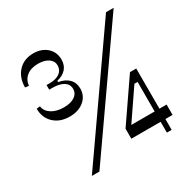

<svg xmlns="http://www.w3.org/2000/svg" viewBox="-159 -851 985 998"><g transform="rotate(-30 334.0 -352.0)"><path d="M112.8 0 602.1 -700.2H647.9L158.2 0ZM168.9 -324.2Q110.8 -324.2 75 -357.7Q39.1 -391.1 39.1 -445.8L60.1 -448.2Q64 -418 93 -399.4Q122.1 -380.9 166 -380.9Q207.5 -380.9 231.2 -397.2Q254.9 -413.6 254.9 -440.9Q254.9 -468.3 231 -483.6Q207 -499 165 -499H145V-526.9H165Q202.6 -526.9 224.4 -543Q246.1 -559.1 246.1 -586.9Q246.1 -613.3 222.7 -629.2Q199.2 -645 161.1 -645Q118.7 -645 92.8 -624.3Q66.9 -603.5 64 -568.8L42 -571.8Q42 -630.9 76.4 -667.5Q110.8 -704.1 167 -704.1Q216.3 -704.1 247.6 -676Q278.8 -647.9 278.8 -603Q278.8 -569.8 259.8 -548.1Q240.7 -526.4 205.1 -518.1V-509.8Q243.7 -503.9 265.9 -481.4Q288.1 -459 288.1 -423.8Q288.1 -379.9 254.9 -352.1Q221.7 -324.2 168.9 -324.2ZM563 0V-64.9H387.2V-125L554.2 -368.2H591.8V-127H634.8V-64.9H591.8V0ZM422.9 -127H563V-304.2H543.9Z"/></g></svg>

Font: Ribes
Style: Regular
Weight: 400
Designer: Luigi Gorlero
Foundry: Collletttivo
Version: Version 2.100;Glyphs 3.2 (3217)